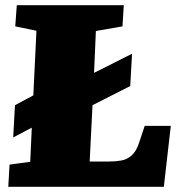

<svg xmlns="http://www.w3.org/2000/svg" viewBox="-20 -723 703 743"><path d="M12 0 17 -86 97 -97 103 -229 31 -191 38 -316 109 -354 121 -604 39 -621 45 -703H459L454 -621L351 -603L344 -441L491 -515L484 -390L338 -316L327 -98H405Q428 -98 450 -102Q472 -106 490 -122Q508 -138 519 -173L540 -236H641L614 0Z"/></svg>

Font: Literata 18pt Black
Style: Italic
Weight: 900
Italic angle: -2°
Designer: Latin by Veronika Burian and Jose Scaglione. Greek by Irene Vlachou. Cyrillic by Vera Evstafieva
Foundry: TypeTogether
Version: Version 3.103;gftools[0.9.29]